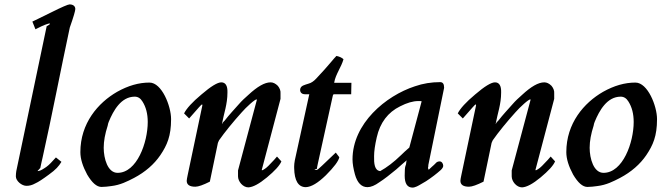

<svg xmlns="http://www.w3.org/2000/svg" viewBox="-20 -821 3022 872"><path d="M100 23C113 23 126 20 140 12C154 6 175 -8 202 -28C234 -51 247 -66 259 -86L234 -106L221 -92C207 -76 194 -64 180 -56C168 -48 158 -44 152 -44H151V-45C154 -48 158 -53 163 -58C165 -67 167 -76 169 -86L174 -108C214 -286 257 -510 297 -696C314 -744 322 -772 322 -780C322 -793 312 -801 296 -801C289 -801 261 -789 211 -764C161 -739 133 -726 127 -723L141 -688L151 -693C176 -706 195 -713 206 -715V-711C206 -710 201 -707 192 -702L54 -44C53 -37 52 -29 52 -20C52 1 79 23 100 23Z M659 -446C610 -446 562 -432 512 -404C425 -354 345 -261 345 -130C345 -99 356 -65 376 -28C398 9 419 28 441 28C456 28 471 26 486 24C527 19 558 3 589 -13C640 -40 680 -75 708 -116C739 -162 757 -203 757 -280C757 -339 715 -446 659 -446ZM514 -36C469 -36 451 -101 451 -150C451 -180 457 -213 469 -250C470 -257 472 -263 474 -268C495 -319 530 -382 592 -382C606 -382 618 -375 627 -360C643 -335 651 -304 651 -267C651 -174 602 -36 514 -36Z M1146 -369H1147L1061 -47V-20C1061 3 1083 30 1108 30C1129 29 1157 14 1192 -15C1228 -45 1250 -69 1258 -88L1238 -110L1225 -95C1204 -72 1190 -58 1181 -53C1176 -50 1173 -48 1172 -48H1169V-50L1254 -372V-397C1255 -408 1251 -420 1242 -431C1231 -442 1220 -447 1209 -447C1182 -447 1149 -428 1108 -390C1093 -377 1077 -362 1065 -348C1043 -323 1021 -300 1001 -274C997 -269 990 -264 990 -260C990 -260 989 -259 988 -258C997 -307 1013 -347 1013 -401C1014 -432 1004 -447 985 -447C968 -447 938 -429 895 -392C853 -357 827 -328 816 -306L839 -283L883 -333C890 -341 895 -346 898 -347C899 -346 899 -344 899 -342L837 -48C836 -41 828 -9 828 0C828 18 841 27 867 27C881 27 903 19 933 4L968 -164C969 -172 972 -178 975 -184C1000 -220 1040 -269 1078 -311C1096 -332 1141 -374 1146 -369Z M1365 -393H1385L1384 -390L1319 -93C1317 -82 1316 -73 1316 -66V-58C1317 0 1335 29 1369 29C1394 28 1424 10 1460 -25C1497 -62 1518 -90 1521 -107L1505 -128L1443 -69C1430 -56 1421 -49 1417 -49C1413 -49 1410 -49 1409 -50V-51L1419 -54C1420 -59 1421 -68 1424 -80L1491 -384C1492 -390 1494 -393 1497 -393H1575L1576 -445H1498V-447C1504 -483 1531 -518 1540 -552C1533 -559 1522 -564 1508 -567C1503 -562 1493 -551 1479 -534C1465 -517 1444 -494 1416 -464C1405 -452 1393 -444 1381 -441C1364 -435 1344 -433 1343 -413C1343 -401 1351 -393 1365 -393Z M1977 -88C1969 -88 1963 -85 1959 -80L1951 -72C1947 -69 1939 -61 1927 -50C1924 -55 1923 -60 1925 -64C1925 -68 1926 -70 1925 -70L1997 -422V-423C1997 -440 1991 -448 1979 -448C1940 -448 1901 -442 1864 -429C1732 -386 1581 -260 1581 -97C1581 -78 1585 -55 1592 -29C1603 10 1622 29 1649 29C1664 29 1682 22 1704 6C1726 -8 1751 -28 1779 -51C1799 -68 1812 -81 1827 -93C1826 -91 1826 -88 1825 -83C1825 -76 1824 -75 1821 -66C1819 -60 1818 -46 1818 -23C1818 13 1830 31 1854 31C1858 31 1863 30 1867 28C1873 27 1888 18 1915 2C1941 -15 1963 -32 1982 -49C1989 -56 1993 -62 1993 -68C1993 -78 1986 -88 1977 -88ZM1895 -361 1839 -151C1824 -138 1812 -127 1802 -117C1768 -84 1736 -60 1707 -44C1681 -46 1678 -79 1679 -112C1679 -134 1683 -162 1691 -197C1706 -264 1742 -311 1797 -338C1828 -354 1856 -362 1879 -362C1888 -362 1893 -362 1895 -361Z M2389 -369H2390L2304 -47V-20C2304 3 2326 30 2351 30C2372 29 2400 14 2435 -15C2471 -45 2493 -69 2501 -88L2481 -110L2468 -95C2447 -72 2433 -58 2424 -53C2419 -50 2416 -48 2415 -48H2412V-50L2497 -372V-397C2498 -408 2494 -420 2485 -431C2474 -442 2463 -447 2452 -447C2425 -447 2392 -428 2351 -390C2336 -377 2320 -362 2308 -348C2286 -323 2264 -300 2244 -274C2240 -269 2233 -264 2233 -260C2233 -260 2232 -259 2231 -258C2240 -307 2256 -347 2256 -401C2257 -432 2247 -447 2228 -447C2211 -447 2181 -429 2138 -392C2096 -357 2070 -328 2059 -306L2082 -283L2126 -333C2133 -341 2138 -346 2141 -347C2142 -346 2142 -344 2142 -342L2080 -48C2079 -41 2071 -9 2071 0C2071 18 2084 27 2110 27C2124 27 2146 19 2176 4L2211 -164C2212 -172 2215 -178 2218 -184C2243 -220 2283 -269 2321 -311C2339 -332 2384 -374 2389 -369Z M2866 -446C2817 -446 2769 -432 2719 -404C2632 -354 2552 -261 2552 -130C2552 -99 2563 -65 2583 -28C2605 9 2626 28 2648 28C2663 28 2678 26 2693 24C2734 19 2765 3 2796 -13C2847 -40 2887 -75 2915 -116C2946 -162 2964 -203 2964 -280C2964 -339 2922 -446 2866 -446ZM2721 -36C2676 -36 2658 -101 2658 -150C2658 -180 2664 -213 2676 -250C2677 -257 2679 -263 2681 -268C2702 -319 2737 -382 2799 -382C2813 -382 2825 -375 2834 -360C2850 -335 2858 -304 2858 -267C2858 -174 2809 -36 2721 -36Z"/></svg>

Font: fbb
Style: Bold Italic
Weight: 700
Italic angle: -12°
Designer: David J. Perry, Michael Sharpe
Version: Version 0.991